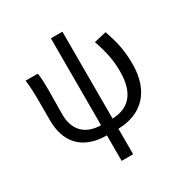

<svg xmlns="http://www.w3.org/2000/svg" viewBox="-199 -855 1168 1213"><g transform="rotate(-30 384.5 -248.0)"><path d="M76 -394V-249C76 -95 157 12 340 13V199H424V13C601 9 706 -103 706 -297C706 -391 691 -465 658 -556L569 -535C602 -439 614 -376 614 -295C614 -138 545 -65 424 -61V-695H340V-61C219 -63 162 -135 162 -243C162 -278 164 -357 164 -416C164 -464 163 -505 157 -543H68C75 -486 76 -438 76 -394Z"/></g></svg>

Font: Kinto Sans
Style: Regular
Weight: 400
Designer: Authors: Ryoko NISHIZUKA  (kana & ideographs); Paul D. Hunt (Latin, Greek & Cyrillic); Wenlong ZHANG  (bopomofo); Sandol
Foundry: Adobe Systems Incorporated, ookami Inc.
Version: Version 0.001